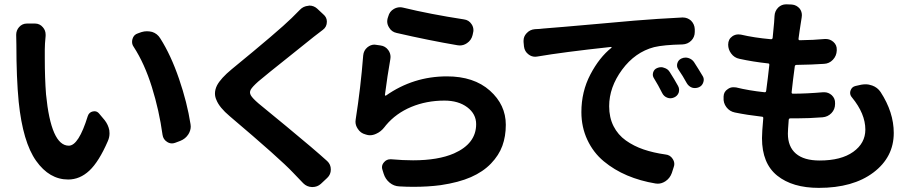

<svg xmlns="http://www.w3.org/2000/svg" viewBox="-20 -823 4255 898"><path d="M55.7 -660.2Q55.7 -680.7 69.3 -696.3Q84 -712.9 106.4 -712.9Q106.4 -712.9 107.4 -712.9H143.6Q166 -712.9 180.7 -695.3Q193.4 -680.7 193.4 -661.1Q193.4 -658.2 193.4 -655.3Q189.5 -616.2 189.5 -591.8Q189.5 -569.3 189.5 -548.8Q189.5 -457 195.3 -381.8Q218.8 -141.6 301.8 -141.6Q347.7 -141.6 390.6 -280.3Q396.5 -297.9 414.1 -301.8Q418 -302.7 421.9 -302.7Q434.6 -302.7 443.4 -292L469.7 -260.7Q486.3 -239.3 491.2 -213.9Q492.2 -206.1 492.2 -199.2Q492.2 -180.7 484.4 -163.1Q442.4 -66.4 397.9 -24.9Q353.5 16.6 298.8 16.6Q210.9 16.6 148.9 -70.8Q86.9 -158.2 67.4 -346.7Q56.6 -458 56.6 -614.3ZM605.5 -603.5Q597.7 -614.3 597.7 -627Q597.7 -633.8 599.6 -640.6Q605.5 -661.1 625 -667L641.6 -672.9Q654.3 -676.8 667 -676.8Q678.7 -676.8 691.4 -673.8Q715.8 -666 729.5 -643.6Q779.3 -565.4 817.4 -454.1Q855.5 -342.8 871.1 -242.2Q872.1 -236.3 872.1 -231.4Q872.1 -212.9 861.3 -195.3Q847.7 -173.8 823.2 -164.1L799.8 -155.3Q792 -152.3 784.2 -152.3Q772.5 -152.3 761.7 -159.2Q743.2 -170.9 740.2 -192.4Q724.6 -305.7 690.4 -415.5Q656.2 -525.4 605.5 -603.5Z M1382.8 -777.3Q1398.4 -793.9 1421.9 -795.9Q1424.8 -796.9 1426.8 -796.9Q1447.3 -796.9 1462.9 -783.2L1492.2 -755.9Q1508.8 -742.2 1508.8 -721.7Q1508.8 -697.3 1490.2 -683.6Q1480.5 -675.8 1448.2 -651.4Q1439.5 -643.6 1333 -559.1Q1226.6 -474.6 1187.5 -441.4Q1160.2 -417 1152.8 -403.8Q1145.5 -390.6 1153.3 -377Q1161.1 -363.3 1189.5 -338.9Q1191.4 -337.9 1320.3 -231.4Q1449.2 -125 1510.7 -69.3Q1527.3 -53.7 1527.3 -30.3Q1527.3 -6.8 1510.7 8.8L1480.5 37.1Q1463.9 51.8 1441.4 51.8Q1440.4 51.8 1438.5 51.8Q1415 50.8 1398.4 34.2Q1357.4 -8.8 1350.6 -15.6Q1291 -79.1 1054.7 -279.3Q1005.9 -320.3 992.2 -355.5Q985.4 -370.1 985.4 -385.7Q985.4 -404.3 995.1 -423.8Q1012.7 -457 1063.5 -499Q1284.2 -679.7 1343.8 -738.3Q1365.2 -758.8 1382.8 -777.3Z M1835 -668.9Q1811.5 -673.8 1799.8 -694.3Q1791 -708 1791 -722.7Q1791 -729.5 1793 -737.3L1795.9 -746.1Q1801.8 -769.5 1822.3 -781.2Q1835.9 -789.1 1851.6 -789.1Q1858.4 -789.1 1866.2 -787.1Q1991.2 -756.8 2149.4 -732.4Q2172.9 -729.5 2185.5 -710Q2194.3 -697.3 2194.3 -681.6Q2194.3 -675.8 2192.4 -668.9L2190.4 -659.2Q2184.6 -634.8 2164.1 -621.1Q2148.4 -610.4 2130.9 -610.4Q2125 -610.4 2120.1 -611.3Q1987.3 -633.8 1835 -668.9ZM1678.7 -563.5Q1680.7 -586.9 1698.2 -601.6Q1713.9 -614.3 1731.4 -614.3Q1735.4 -614.3 1739.3 -613.3L1759.8 -610.4Q1782.2 -607.4 1795.9 -588.9Q1806.6 -574.2 1806.6 -556.6Q1806.6 -551.8 1805.7 -546.9Q1792 -469.7 1780.3 -378.9Q1780.3 -377 1782.2 -376Q1784.2 -375 1785.2 -376Q1913.1 -465.8 2070.3 -465.8Q2196.3 -465.8 2271 -399.4Q2345.7 -333 2345.7 -239.3Q2345.7 -185.5 2329.6 -141.1Q2313.5 -96.7 2276.4 -58.1Q2239.3 -19.5 2182.6 5.4Q2126 30.3 2041 43Q1982.4 50.8 1913.1 50.8Q1881.8 50.8 1847.7 48.8Q1822.3 47.9 1802.2 31.2Q1782.2 14.6 1774.4 -10.7L1768.6 -29.3Q1766.6 -35.2 1766.6 -41Q1766.6 -53.7 1776.4 -64.5Q1788.1 -78.1 1805.7 -78.1Q1807.6 -78.1 1809.6 -78.1Q1864.3 -73.2 1912.1 -73.2Q2029.3 -73.2 2103.5 -105.5Q2207 -151.4 2207 -242.2Q2207 -290 2165.5 -321.3Q2124 -352.5 2058.6 -352.5Q1974.6 -352.5 1903.3 -322.8Q1832 -293 1785.2 -237.3Q1781.2 -232.4 1778.3 -228.5Q1761.7 -207 1739.3 -197.3Q1724.6 -190.4 1710 -190.4Q1701.2 -190.4 1692.4 -193.4L1689.5 -194.3Q1666 -200.2 1653.3 -220.7Q1642.6 -236.3 1642.6 -253.9Q1642.6 -259.8 1643.6 -264.6Q1667 -413.1 1678.7 -563.5Z M3039.1 -456.1Q3030.3 -468.8 3034.7 -483.9Q3039.1 -499 3053.7 -504.9Q3062.5 -508.8 3072.3 -508.8Q3079.1 -508.8 3085.9 -505.9Q3103.5 -501 3112.3 -486.3Q3134.8 -451.2 3151.4 -420.9Q3156.2 -412.1 3156.2 -403.3Q3156.2 -396.5 3154.3 -389.6Q3148.4 -374 3132.8 -367.2Q3124 -363.3 3115.2 -363.3Q3108.4 -363.3 3100.6 -366.2Q3085 -372.1 3077.1 -387.7Q3058.6 -424.8 3039.1 -456.1ZM3152.3 -499Q3143.6 -511.7 3147.9 -526.9Q3152.3 -542 3166 -548.8Q3175.8 -553.7 3186.5 -553.7Q3192.4 -553.7 3199.2 -551.8Q3215.8 -546.9 3225.6 -533.2Q3247.1 -500 3265.6 -468.8Q3271.5 -460 3271.5 -450.2Q3271.5 -444.3 3269.5 -438.5Q3264.6 -421.9 3249 -415Q3240.2 -411.1 3230.5 -411.1Q3223.6 -411.1 3216.8 -413.1Q3201.2 -418.9 3192.4 -433.6Q3173.8 -467.8 3152.3 -499ZM2493.2 -558.6Q2488.3 -557.6 2483.4 -557.6Q2465.8 -557.6 2452.1 -568.4Q2433.6 -582 2430.7 -605.5L2428.7 -627Q2428.7 -629.9 2428.7 -632.8Q2428.7 -652.3 2442.4 -667Q2458 -684.6 2481.4 -686.5Q2506.8 -687.5 2520.5 -689.5Q2556.6 -692.4 2621.6 -697.8Q2686.5 -703.1 2782.7 -711.9Q2878.9 -720.7 2948.2 -726.6Q3054.7 -735.4 3170.9 -741.2Q3172.9 -741.2 3173.8 -741.2Q3195.3 -741.2 3211.9 -726.6Q3228.5 -710 3229.5 -686.5V-673.8Q3229.5 -649.4 3212.9 -632.8Q3196.3 -616.2 3171.9 -615.2Q3084 -613.3 3039.1 -602.5Q2950.2 -579.1 2889.6 -497.1Q2829.1 -415 2829.1 -326.2Q2829.1 -273.4 2849.6 -232.9Q2870.1 -192.4 2907.2 -166Q2944.3 -139.6 2990.2 -124Q3036.1 -108.4 3091.8 -100.6Q3114.3 -98.6 3126 -80.1Q3133.8 -68.4 3133.8 -55.7Q3133.8 -48.8 3130.9 -41L3122.1 -13.7Q3113.3 10.7 3092.8 24.4Q3075.2 36.1 3056.6 36.1Q3051.8 36.1 3045.9 35.2Q2974.6 23.4 2913.6 -2.4Q2852.5 -28.3 2803.7 -68.8Q2754.9 -109.4 2727.1 -168.9Q2699.2 -228.5 2699.2 -298.8Q2699.2 -394.5 2741.2 -474.6Q2783.2 -554.7 2839.8 -599.6Q2840.8 -600.6 2840.3 -602.1Q2839.8 -603.5 2837.9 -603.5Q2612.3 -579.1 2493.2 -558.6Z M3964.8 -367.2Q3956.1 -377 3956.1 -388.7Q3956.1 -393.6 3958 -399.4Q3963.9 -417 3981.4 -420.9L4007.8 -426.8Q4018.6 -428.7 4028.3 -428.7Q4043.9 -428.7 4059.6 -422.9Q4084 -414.1 4098.6 -392.6Q4160.2 -297.9 4160.2 -201.2Q4160.2 -87.9 4064.9 -16.1Q3969.7 55.7 3809.6 55.7Q3686.5 55.7 3615.2 -1.5Q3543.9 -58.6 3543.9 -176.8Q3543.9 -204.1 3549.8 -269.5Q3550.8 -277.3 3543 -277.3Q3473.6 -285.2 3417 -296.9Q3392.6 -301.8 3377.4 -321.8Q3362.3 -341.8 3364.3 -367.2V-372.1Q3365.2 -394.5 3383.8 -406.2Q3395.5 -415 3410.2 -415Q3416 -415 3422.9 -414.1Q3482.4 -399.4 3555.7 -391.6Q3562.5 -390.6 3563.5 -398.4Q3566.4 -418.9 3571.3 -459.5Q3576.2 -500 3578.1 -518.6Q3579.1 -526.4 3572.3 -526.4Q3501 -534.2 3438.5 -547.9Q3414.1 -552.7 3399.4 -573.2Q3385.7 -591.8 3385.7 -614.3Q3385.7 -639.6 3405.3 -653.3Q3418 -662.1 3433.6 -662.1Q3438.5 -662.1 3445.3 -661.1Q3507.8 -646.5 3585 -639.6Q3592.8 -638.7 3593.8 -646.5Q3595.7 -662.1 3600.6 -717.8Q3601.6 -737.3 3602.5 -748Q3603.5 -771.5 3620.1 -788.1Q3635.7 -802.7 3656.2 -802.7Q3658.2 -802.7 3660.2 -802.7L3683.6 -801.8Q3706.1 -799.8 3720.7 -782.2Q3730.5 -768.6 3730.5 -752Q3730.5 -747.1 3729.5 -741.2Q3726.6 -725.6 3724.6 -710Q3722.7 -701.2 3719.7 -677.7Q3716.8 -654.3 3714.8 -642.6Q3713.9 -634.8 3720.7 -634.8Q3786.1 -635.7 3837.9 -640.6Q3840.8 -640.6 3842.8 -640.6Q3862.3 -640.6 3877.9 -627Q3894.5 -612.3 3893.6 -589.8V-586.9Q3892.6 -561.5 3875.5 -543.5Q3858.4 -525.4 3834 -524.4Q3777.3 -520.5 3706.1 -519.5Q3698.2 -519.5 3697.3 -512.7Q3688.5 -448.2 3682.6 -392.6Q3681.6 -384.8 3688.5 -384.8Q3751 -384.8 3830.1 -391.6Q3833 -391.6 3835 -391.6Q3854.5 -391.6 3870.1 -377.9Q3886.7 -362.3 3885.7 -339.8V-336.9Q3885.7 -311.5 3868.7 -293.9Q3851.6 -276.4 3827.1 -274.4Q3763.7 -269.5 3709 -269.5H3676.8Q3669.9 -269.5 3668.9 -262.7Q3665 -212.9 3665 -198.2Q3665 -136.7 3702.6 -104.5Q3740.2 -72.3 3813.5 -72.3Q3914.1 -72.3 3970.7 -112.8Q4027.3 -153.3 4027.3 -216.8Q4027.3 -291 3964.8 -367.2Z"/></svg>

Font: Gen Jyuu Gothic P Bold
Style: Bold
Weight: 700
Designer: [Source Han Sans]
Ryoko NISHIZUKA  (kana & ideographs); Paul D. Hunt (Latin, Greek & Cyrillic); Wenlong ZHANG  (bopomofo
Version: Version 1.002.20150607